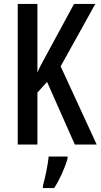

<svg xmlns="http://www.w3.org/2000/svg" viewBox="-20 -734 511 975"><path d="M471 0 288 -397 464 -714H356L221 -465C195 -418 177 -385 170 -365V-714H70V0H170V-264L219 -318L360 0ZM323 71V61H227C224 101 208 174 198 209V221H255C282 180 309 121 323 71Z"/></svg>

Font: Noto Sans Arabic ExtCond Med
Style: Regular
Weight: 500
Width: 2
Designer: Monotype Design Team, Nadine Chahine, Nizar Qandah and Khaled Hosny
Foundry: Monotype Imaging Inc.
Version: Version 2.012